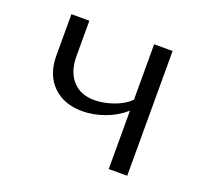

<svg xmlns="http://www.w3.org/2000/svg" viewBox="-89 -570 717 674"><g transform="rotate(20 269.5 -233.0)"><path d="M448 -466V0H379V-218Q346 -189 304 -174Q262 -159 221 -159Q152 -159 111 -200Q70 -241 70 -311V-466H137V-334Q137 -276 166.5 -243Q196 -210 248 -210Q282 -210 319 -223Q356 -236 379 -259V-466Z"/></g></svg>

Font: Ysabeau SC
Style: Regular
Weight: 400
Designer: Christian Thalmann (Catharsis Fonts)
Version: Version 0.003